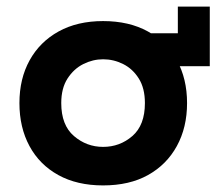

<svg xmlns="http://www.w3.org/2000/svg" viewBox="-20 -546 680 583"><path d="M293 17Q214 17 157 -14.5Q100 -46 69.5 -102.5Q39 -159 39 -233Q39 -307 70 -363Q101 -419 158 -450.5Q215 -482 293 -482Q372 -482 429 -450.5Q486 -419 517 -363Q548 -307 548 -233Q548 -159 517 -102.5Q486 -46 429.5 -14.5Q373 17 293 17ZM293 -366Q262 -366 233 -351.5Q204 -337 185 -307.5Q166 -278 166 -233Q166 -166 204.5 -133Q243 -100 293 -100Q344 -100 382 -133Q420 -166 420 -233Q420 -278 401.5 -307.5Q383 -337 354 -351.5Q325 -366 293 -366ZM429 -445H520V-526H617V-345H429Z"/></svg>

Font: Kreadon
Style: Bold
Weight: 700
Designer: Reiya WATANABE
Foundry: StudioGnu
Version: Version 1.003; ttfautohint (v1.8.4.7-5d5b);gftools[0.9.32]